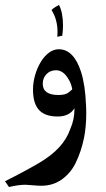

<svg xmlns="http://www.w3.org/2000/svg" viewBox="-40 -523 422 768"><path d="M304 -103Q305 -92 305 -70Q305 -16 296 29Q285 83 262 130Q241 172 204 197Q170 220 125 220Q112 220 90 218Q70 216 62 216Q34 216 -4 225L-20 202Q58 163 116 129Q215 71 241 -7Q258 -44 258 -90Q237 -57 191 -57Q142 -57 118 -81Q92 -107 92 -165Q92 -192 100 -221Q108 -250 123 -275Q137 -298 155.5 -312Q174 -326 195 -326Q255 -326 284 -236Q301 -183 304 -103ZM184 -242Q161 -242 146 -226.5Q131 -211 131 -188Q131 -143 194 -143Q223 -143 235.5 -154Q248 -165 249 -165Q249 -169 245 -182.5Q241 -196 233 -208Q213 -242 184 -242ZM189 -376Q190 -383 190 -396Q190 -445 166 -483Q176 -493 196 -503Q212 -473 212 -421Q212 -401 209 -380Z"/></svg>

Font: Mirza Medium
Style: Regular
Weight: 500
Designer: Arabic design by Kourosh Beigpour, Latin design by Eduardo Tunni, engineering by Lasse Fister
Version: Version 1.0010g